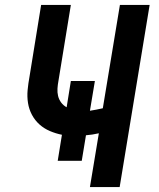

<svg xmlns="http://www.w3.org/2000/svg" viewBox="-20 -755 640 775"><path d="M343 0 379 -217Q366 -214 353 -212Q340 -210 327 -209L310 -106H213L230 -211Q205 -216 181.5 -226Q158 -236 139.5 -252.5Q121 -269 109 -291.5Q97 -314 93 -339.5Q89 -365 91.5 -391.5Q94 -418 99 -445L146 -735H266L216 -429Q213 -413 212 -397.5Q211 -382 214.5 -367.5Q218 -353 227 -341Q236 -329 249 -322L266 -428H363L343 -308Q356 -310 369 -312.5Q382 -315 395 -318L464 -735H584L463 0Z"/></svg>

Font: Iosevka SS04 Extended
Style: Bold Italic
Weight: 700
Width: 7
Italic angle: -9°
Monospace: yes
Designer: Belleve Invis
Foundry: Belleve Invis
Version: Version 19.0.0; ttfautohint (v1.8.4)